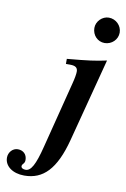

<svg xmlns="http://www.w3.org/2000/svg" viewBox="-258 -742 662 1006"><g transform="rotate(10 73.0 -239.0)"><path d="M307 -617C307 -654 276 -685 238 -685C203 -685 172 -654 172 -619C172 -580 201 -550 238 -550C276 -550 307 -580 307 -617ZM267 -462C207 -449 170 -444 58 -434V-407H80C109 -407 121 -398 121 -377C121 -364 117 -340 109 -310L20 40C-5 140 -26 176 -54 176C-66 176 -78 171 -78 161C-78 147 -63 147 -63 126C-63 96 -83 77 -112 77C-139 77 -161 101 -161 130C-161 174 -119 207 -56 207C44 207 109 142 151 -18Z"/></g></svg>

Font: XITS
Style: Bold Italic
Weight: 700
Italic angle: -16.33°
Designer: MicroPress Inc., with final additions and corrections provided by Coen Hoffman, Elsevier (retired)
Version: Version 1.105